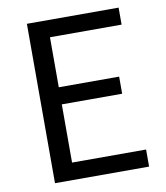

<svg xmlns="http://www.w3.org/2000/svg" viewBox="-82 -802 754 870"><g transform="rotate(-10 294.5 -366.5)"><path d="M100.6 0H533.6V-78.6H193V-346.4H470.7V-425.1H193V-655.2H522.6V-733.4H100.6Z"/></g></svg>

Font: Source Han Sans JP VF
Style: Regular
Weight: 250
Designer: Ryoko NISHIZUKA 西塚涼子 (kana, bopomofo & ideographs); Paul D. Hunt (Latin, Greek & Cyrillic); Sandoll Communications 산돌커뮤니
Foundry: Adobe
Version: Version 2.004;hotconv 1.0.118;makeotfexe 2.5.65603